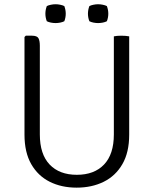

<svg xmlns="http://www.w3.org/2000/svg" viewBox="-20 -850 706 882"><path d="M573.5 -231.5Q573.5 -150 542.2 -96Q511 -42 456.5 -15Q402 12 332 12Q262.5 12 208.5 -15Q154.5 -42 123.5 -96Q92.5 -150 92.5 -231.5V-680L98.5 -686H127Q150.5 -686 156.8 -674.2Q163 -662.5 163 -640V-232.5Q163 -141.5 208 -94.2Q253 -47 333 -47Q413 -47 458 -94.2Q503 -141.5 503 -232.5V-683Q516 -686 537 -686Q558.5 -686 573.5 -683ZM430.5 -744Q420.5 -744 409.2 -746.2Q398 -748.5 390.5 -752.5Q387 -761.5 385.5 -770.2Q384 -779 384 -787Q384 -795.5 385.5 -804Q387 -812.5 390.5 -822Q398 -826 409.2 -828.2Q420.5 -830.5 430.5 -830.5Q441 -830.5 452.2 -828.2Q463.5 -826 471 -822Q474.5 -812.5 476 -804Q477.5 -795.5 477.5 -787Q477.5 -779 476 -770.2Q474.5 -761.5 471 -752.5Q463.5 -748.5 452.2 -746.2Q441 -744 430.5 -744ZM235.5 -744Q225 -744 213.8 -746.2Q202.5 -748.5 195 -752.5Q191.5 -761.5 190 -770.2Q188.5 -779 188.5 -787Q188.5 -795.5 190 -804Q191.5 -812.5 195 -822Q202.5 -826 213.8 -828.2Q225 -830.5 235.5 -830.5Q245.5 -830.5 256.8 -828.2Q268 -826 275.5 -822Q279 -812.5 280.5 -804Q282 -795.5 282 -787Q282 -779 280.5 -770.2Q279 -761.5 275.5 -752.5Q268 -748.5 256.8 -746.2Q245.5 -744 235.5 -744Z"/></svg>

Font: Signika Negative SC Light
Style: Regular
Weight: 300
Designer: Anna Giedryś
Foundry: Anna Giedryś
Version: Version 2.000; ttfautohint (v1.8.3) -l 8 -r 50 -G 200 -x 9 -